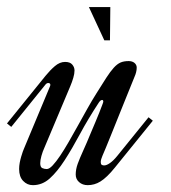

<svg xmlns="http://www.w3.org/2000/svg" viewBox="-77 -527 487 547"><path d="M49.8 -106.9Q44.4 -95.2 41 -82.8Q37.6 -70.3 37.6 -62Q37.6 -50.8 43.5 -48.1Q49.3 -45.4 56.2 -45.4Q63.5 -45.4 73.2 -55.9Q83 -66.4 94.5 -83.5Q106 -100.6 118.9 -123Q131.8 -145.5 145 -169.2Q158.2 -192.9 171.4 -216.6Q184.6 -240.2 197.3 -260.3Q214.4 -287.6 225.8 -305.4Q237.3 -323.2 247.1 -334Q256.8 -344.7 266.4 -348.9Q275.9 -353 289.6 -353Q299.8 -353 306.2 -347.7Q312.5 -342.3 312.5 -334.5Q312.5 -328.1 310.8 -321.3Q309.1 -314.5 306.6 -309.1Q304.7 -304.7 298.1 -288.1Q291.5 -271.5 282 -248.3Q272.5 -225.1 262 -198.7Q251.5 -172.4 241.9 -148.7Q232.4 -125 224.9 -106.9Q217.3 -88.9 214.8 -83Q212.9 -78.6 211.4 -73.7Q210 -68.8 210 -65.4Q210 -59.6 212.6 -57.6Q215.3 -55.7 219.7 -55.7Q226.6 -55.7 236.3 -62.5Q246.1 -69.3 256.8 -82.5L346.2 -192.9L358.4 -183.1L250.5 -49.8Q238.8 -35.2 228.5 -25.4Q218.3 -15.6 209.2 -10Q200.2 -4.4 191.2 -2Q182.1 0.5 172.9 0.5Q158.2 0.5 148.4 -8.1Q138.7 -16.6 138.7 -29.8Q138.7 -44.4 144.3 -60.1Q149.9 -75.7 160.6 -99.1Q164.6 -107.4 170.2 -120.8Q175.8 -134.3 182.1 -149.2Q188.5 -164.1 194.8 -179.2Q201.2 -194.3 206.1 -206.8Q210.9 -219.2 214.1 -227.5Q217.3 -235.8 217.3 -237.3Q217.3 -242.2 213.9 -242.2Q209.5 -242.2 204.6 -234.9Q173.8 -188 150.9 -145.3Q127.9 -102.5 106.9 -70.1Q85.9 -37.6 64.7 -18.6Q43.5 0.5 16.6 0.5Q0.5 0.5 -11 -11.5Q-22.5 -23.4 -22.5 -45.4Q-22.5 -54.2 -20.8 -63.5Q-19 -72.8 -16.6 -80.8Q-14.2 -88.9 -12 -95.2Q-9.8 -101.6 -8.3 -104.5L64.9 -279.8Q66.4 -283.2 66.4 -285.2Q66.4 -288.1 64.7 -289.3Q63 -290.5 60.5 -290.5Q55.7 -290.5 51.8 -285.2L-44.9 -165.5L-57.1 -175.3L52.7 -311Q65.4 -326.7 79.3 -338.6Q93.3 -350.6 108.4 -350.6Q122.6 -350.6 128.9 -343Q135.3 -335.4 135.3 -326.2Q135.3 -316.9 131.8 -305.2Q128.4 -293.5 123 -280.8ZM220.2 -412.1 176.3 -506.8H237.3L236.3 -412.1Z"/></svg>

Font: Dynalight
Style: Regular
Weight: 400
Version: Version 1.000